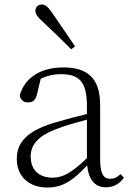

<svg xmlns="http://www.w3.org/2000/svg" viewBox="-20 -823 586 857"><path d="M315 -616C281 -667 245 -718 214 -764C194 -793 182 -803 167 -803C152 -803 138 -793 138 -775C138 -761 147 -747 174 -723C212 -688 255 -646 298 -603ZM453 13C485 13 513 -1 533 -30L518 -46C502 -31 490 -25 473 -25C443 -25 427 -44 427 -113V-354C427 -473 372 -522 263 -522C161 -522 90 -476 68 -397C72 -377 85 -366 105 -366C126 -366 139 -375 145 -402L162 -472C192 -486 221 -492 250 -492C330 -492 368 -463 368 -350V-314C322 -303 272 -290 225 -276C101 -239 55 -188 55 -114C55 -31 114 14 191 14C262 14 307 -19 369 -85C375 -23 402 13 453 13ZM368 -117C299 -51 260 -30 215 -30C156 -30 117 -62 117 -125C117 -175 148 -217 237 -249C277 -264 323 -277 368 -289Z"/></svg>

Font: Noto Serif TC ExtraLight
Style: Regular
Weight: 200
Designer: Ryoko NISHIZUKA 西塚涼子 (kana & ideographs); Frank Grießhammer (Latin, Greek & Cyrillic); Wenlong ZHANG 张文龙 (bopomofo); San
Foundry: Adobe
Version: Version 2.001;hotconv 1.1.0;makeotfexe 2.6.0